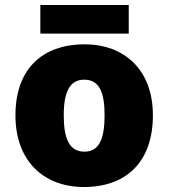

<svg xmlns="http://www.w3.org/2000/svg" viewBox="-20 -741 677 771"><path d="M497 -721H142V-606H497ZM594 -278C594 -461 479 -563 320 -563C147 -563 42 -461 42 -278C42 -93 157 10 317 10C489 10 594 -93 594 -278ZM236 -278C236 -372 260 -421 318 -421C378 -421 400 -372 400 -278C400 -183 378 -132 319 -132C259 -132 236 -183 236 -278Z"/></svg>

Font: Noto Sans Malayalam Black
Style: Regular
Weight: 900
Designer: Jelle Bosma - Monotype Design Team
Foundry: Monotype Imaging Inc.
Version: Version 2.104